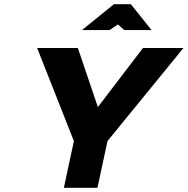

<svg xmlns="http://www.w3.org/2000/svg" viewBox="-20 -900 899 920"><path d="M158 -670 334 -224 286 0H447L495 -224L859 -670H665L449 -387L353 -670ZM373 -756H505L545 -783L575 -756H706L607 -880H526Z"/></svg>

Font: LT Wave Text Black Italic
Style: Regular
Weight: 900
Designer: Daniel Lyons
Version: Version 2.5 (Glyphs App)